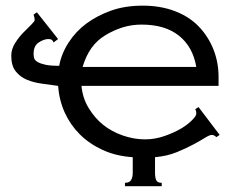

<svg xmlns="http://www.w3.org/2000/svg" viewBox="-20 -551 864 673"><path d="M265.6 -250Q269.5 -207 291 -171.9Q312.5 -136.7 341.8 -113.3Q371.1 -89.8 410.2 -76.2Q449.2 -62.5 488.3 -62.5Q523.4 -62.5 556.6 -74.2Q589.8 -85.9 613.3 -99.6Q636.7 -113.3 652.3 -128.9Q668 -144.5 668 -152.3Q668 -164.1 664.1 -168L675.8 -175.8L750 -78.1L738.3 -70.3Q730.5 -78.1 722.7 -78.1Q714.8 -78.1 699.2 -68.4Q683.6 -58.6 658.2 -44.9Q632.8 -31.2 599.6 -17.6Q566.4 -3.9 523.4 0V54.7Q523.4 70.3 527.3 80.1Q531.2 89.8 546.9 89.8V101.6H418V89.8Q433.6 89.8 439.5 80.1Q445.3 70.3 445.3 54.7V0Q386.7 -3.9 339.8 -25.4Q293 -46.9 259.8 -80.1Q226.6 -113.3 207 -156.2Q187.5 -199.2 183.6 -250Q156.2 -253.9 127 -257.8Q97.7 -261.7 74.2 -271.5Q50.8 -281.2 35.2 -300.8Q19.5 -320.3 19.5 -355.5Q19.5 -378.9 33.2 -400.4Q46.9 -421.9 62.5 -437.5Q78.1 -453.1 89.8 -464.8Q101.6 -476.6 101.6 -480.5Q101.6 -488.3 97.7 -500L109.4 -507.8L183.6 -414.1L168 -402.3Q164.1 -410.2 160.2 -412.1Q156.2 -414.1 148.4 -414.1Q140.6 -414.1 130.9 -410.2Q121.1 -406.2 113.3 -400.4Q105.5 -394.5 101.6 -384.8Q97.7 -375 97.7 -363.3Q97.7 -355.5 99.6 -347.7Q101.6 -339.8 111.3 -334Q121.1 -328.1 138.7 -324.2Q156.2 -320.3 187.5 -320.3Q195.3 -363.3 220.7 -402.3Q246.1 -441.4 283.2 -468.8Q320.3 -496.1 369.1 -513.7Q418 -531.2 480.5 -531.2Q543 -531.2 593.8 -511.7Q644.5 -492.2 677.7 -457Q710.9 -421.9 728.5 -377Q746.1 -332 746.1 -281.2Q746.1 -273.4 746.1 -265.6Q746.1 -257.8 746.1 -250ZM668 -316.4Q656.2 -386.7 607.4 -425.8Q558.6 -464.8 476.6 -464.8Q441.4 -464.8 410.2 -455.1Q378.9 -445.3 349.6 -427.7Q320.3 -410.2 300.8 -382.8Q281.2 -355.5 269.5 -316.4Z"/></svg>

Font: 和音 by 宁静之雨，公众号njzyshare
Style: Regular
Weight: 400
Designer: Steve Matteson
Foundry: Ascender Corporation
Version: Version 6.00;June 8, 2018;FontCreator 11.0.0.2388 32-bit